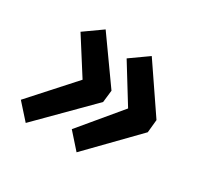

<svg xmlns="http://www.w3.org/2000/svg" viewBox="-103 -622 738 706"><g transform="rotate(30 266.0 -268.5)"><path d="M235.8 -110.8 377 -280.3 280.3 -437 356 -490.7 488.8 -295.4 483.4 -240.7 293.5 -45.9ZM19.5 -110.8 179.2 -288.1 84.5 -437 160.2 -490.7 291.5 -306.2 285.6 -254.9 77.6 -45.9Z"/></g></svg>

Font: Reddit Sans Chocolate ExBold
Style: Italic
Weight: 800
Italic angle: -11.25°
Designer: Stephen Hutchings
Version: Version 1.013